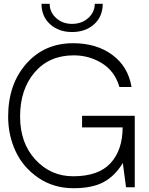

<svg xmlns="http://www.w3.org/2000/svg" viewBox="-20 -988 786 1013"><path d="M360 -819Q290 -819 244.5 -860Q199 -901 199 -968H242Q242 -924 276 -893Q310 -862 360 -862Q411 -862 445.5 -893Q480 -924 480 -968H522Q522 -901 476.5 -860Q431 -819 360 -819ZM691 -377V-319V0H645L628 -128Q587 -60 527 -27.5Q467 5 368 5Q262 5 181.5 -50.5Q101 -106 62 -190.5Q23 -275 23 -373Q23 -543 118.5 -651.5Q214 -760 366 -760Q489 -760 572.5 -698.5Q656 -637 674 -529H610Q586 -612 518.5 -654Q451 -696 369 -696Q240 -696 163 -606.5Q86 -517 86 -373Q86 -233 167 -145.5Q248 -58 366 -58Q500 -58 563.5 -127.5Q627 -197 627 -316H413V-377Z"/></svg>

Font: Oakes Grotesk Light
Style: Regular
Weight: 300
Designer: Samuel Oakes
Foundry: Samuel Oakes
Version: Version 1.000;PS 001.000;hotconv 1.0.88;makeotf.lib2.5.64775